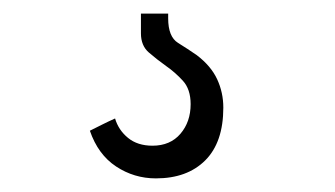

<svg xmlns="http://www.w3.org/2000/svg" viewBox="-20 -20 492 282"><path d="M308 138Q308 116 299 96.5Q290 77 269 61Q256 52 241.5 43Q227 34 227 7V0H187V29Q187 47 198.5 57Q210 67 224 77Q237 86 248.5 98.5Q260 111 260 133Q260 159 245 176.5Q230 194 204 194Q182 194 168 182.5Q154 171 149 154Q140 158 130 163Q120 168 112 172Q124 207 150.5 224.5Q177 242 209 242Q255 242 281.5 215.5Q308 189 308 138Z"/></svg>

Font: Josefin Slab Thin SemiBold
Style: Regular
Weight: 600
Version: Version 2.000